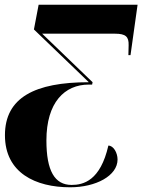

<svg xmlns="http://www.w3.org/2000/svg" viewBox="-20 -556 604 815"><path d="M278 239C387 239 479 190 479 121C479 93 462 62 440 62C406 211 334 229 284 229C212 229 177 169 177 40C177 -121 254 -197 357 -197H371L373 -207L159 -413H468C514 -413 527 -400 526 -364C526 -350 525 -336 525 -322H534L564 -536H144L124 -431L357 -207C128 -207 1 -142 1 18C1 178 131 239 278 239Z"/></svg>

Font: Noto Serif Display SemiCondensed Black
Style: Italic
Weight: 900
Width: 4
Italic angle: -12°
Designer: Monotype Design Team
Foundry: Monotype Imaging Inc.
Version: Version 2.009